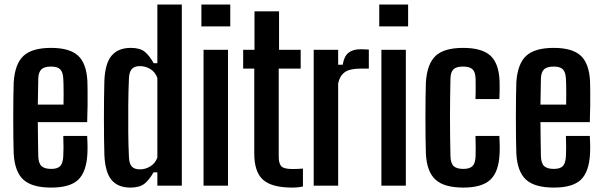

<svg xmlns="http://www.w3.org/2000/svg" viewBox="-20 -820 2660 848"><path d="M206.5 8.5Q121.5 8.5 83.2 -26.5Q45 -61.5 40.5 -141.5Q39.5 -170 39 -211.2Q38.5 -252.5 38.5 -297.8Q38.5 -343 39 -385Q39.5 -427 40.5 -457Q46 -538.5 84 -573.5Q122 -608.5 205.5 -608.5Q287.5 -608.5 324.8 -574.2Q362 -540 366 -461.5Q366.5 -448 366.8 -419.2Q367 -390.5 366.8 -353.8Q366.5 -317 365 -280.5H147Q147 -244 147.8 -206.8Q148.5 -169.5 149 -130.5Q150 -99 163.2 -86.5Q176.5 -74 206 -74Q234 -74 246 -86.5Q258 -99 259.5 -130.5Q260.5 -145.5 260.5 -168.5Q260.5 -191.5 259.5 -219.5H365Q366 -206 366.5 -182.8Q367 -159.5 366 -141.5Q362 -61.5 325.8 -26.5Q289.5 8.5 206.5 8.5ZM147 -358H260.5Q261 -382.5 261 -406Q261 -429.5 260.5 -447.2Q260 -465 259.5 -473Q258 -501.5 245.8 -513.8Q233.5 -526 205.5 -526Q176 -526 163 -513.8Q150 -501.5 149 -473Q148.5 -442.5 148 -414Q147.5 -385.5 147 -358Z M556 8.5Q501 8.5 472.8 -25Q444.5 -58.5 441 -135.5Q440 -168.5 439.5 -210.8Q439 -253 439 -298Q439 -343 439.5 -386Q440 -429 441 -464.5Q444.5 -542 473.8 -575.2Q503 -608.5 557.5 -608.5Q598.5 -608.5 619.5 -591.2Q640.5 -574 658.5 -541H675V-800H783V0H675V-59H658Q640 -26.5 618.5 -9Q597 8.5 556 8.5ZM598 -72Q622.5 -72 644 -85.2Q665.5 -98.5 675 -124V-476Q665.5 -502 644 -515Q622.5 -528 598 -528Q573.5 -528 562 -515Q550.5 -502 549.5 -473.5Q547 -417.5 546.5 -356Q546 -294.5 546.5 -235.2Q547 -176 549.5 -126.5Q550.5 -98 561.8 -85Q573 -72 598 -72Z M869.5 -703.5V-800H997V-703.5ZM879 0V-600H987V0Z M1271.5 8.5Q1179.5 8.5 1141.2 -26.5Q1103 -61.5 1103 -141.5V-517H1054V-600H1104V-770H1212.5V-600H1308V-517H1211V-129.5Q1211 -98 1222.2 -85.8Q1233.5 -73.5 1272 -73.5Q1285 -73.5 1295 -74Q1305 -74.5 1318 -75.5V3.5Q1307.5 6 1295.8 7.2Q1284 8.5 1271.5 8.5Z M1365.5 0V-600H1473.5V-534H1493.5Q1500 -572.5 1519.8 -587.5Q1539.5 -602.5 1572 -602.5Q1582.5 -602.5 1592.8 -602Q1603 -601.5 1609 -601V-517H1573Q1523.5 -517 1501.8 -500.5Q1480 -484 1473.5 -451.5V0Z M1655 -703.5V-800H1782.5V-703.5ZM1664.5 0V-600H1772.5V0Z M2080 -382.5Q2080.5 -395 2080.8 -412.5Q2081 -430 2080.8 -446.5Q2080.5 -463 2080.5 -473Q2079.5 -502.5 2066.8 -514.2Q2054 -526 2025 -526Q1996 -526 1983.2 -514.2Q1970.5 -502.5 1969.5 -473Q1968.5 -428.5 1968 -385.8Q1967.5 -343 1967.5 -301Q1967.5 -259 1968 -216.8Q1968.5 -174.5 1969.5 -130.5Q1970.5 -99 1983.5 -86.5Q1996.5 -74 2026.5 -74Q2054.5 -74 2067 -86.5Q2079.5 -99 2080.5 -130.5Q2081 -146 2081 -168.8Q2081 -191.5 2080 -219.5H2185.5Q2186.5 -205.5 2187 -182.5Q2187.5 -159.5 2186.5 -141.5Q2183 -61.5 2146 -26.5Q2109 8.5 2026.5 8.5Q1942 8.5 1903.5 -26.5Q1865 -61.5 1861 -141.5Q1860 -170 1859.5 -211.2Q1859 -252.5 1859 -297.8Q1859 -343 1859.5 -385Q1860 -427 1861 -457Q1866.5 -538.5 1904.2 -573.5Q1942 -608.5 2025 -608.5Q2108.5 -608.5 2146 -574.2Q2183.5 -540 2186.5 -461Q2187 -443 2186.8 -419.8Q2186.5 -396.5 2185.5 -382.5Z M2426.5 8.5Q2341.5 8.5 2303.2 -26.5Q2265 -61.5 2260.5 -141.5Q2259.5 -170 2259 -211.2Q2258.5 -252.5 2258.5 -297.8Q2258.5 -343 2259 -385Q2259.5 -427 2260.5 -457Q2266 -538.5 2304 -573.5Q2342 -608.5 2425.5 -608.5Q2507.5 -608.5 2544.8 -574.2Q2582 -540 2586 -461.5Q2586.5 -448 2586.8 -419.2Q2587 -390.5 2586.8 -353.8Q2586.5 -317 2585 -280.5H2367Q2367 -244 2367.8 -206.8Q2368.5 -169.5 2369 -130.5Q2370 -99 2383.2 -86.5Q2396.5 -74 2426 -74Q2454 -74 2466 -86.5Q2478 -99 2479.5 -130.5Q2480.5 -145.5 2480.5 -168.5Q2480.5 -191.5 2479.5 -219.5H2585Q2586 -206 2586.5 -182.8Q2587 -159.5 2586 -141.5Q2582 -61.5 2545.8 -26.5Q2509.5 8.5 2426.5 8.5ZM2367 -358H2480.5Q2481 -382.5 2481 -406Q2481 -429.5 2480.5 -447.2Q2480 -465 2479.5 -473Q2478 -501.5 2465.8 -513.8Q2453.5 -526 2425.5 -526Q2396 -526 2383 -513.8Q2370 -501.5 2369 -473Q2368.5 -442.5 2368 -414Q2367.5 -385.5 2367 -358Z"/></svg>

Font: Big Shoulders Display Thin
Style: Bold
Weight: 700
Version: Version 2.002